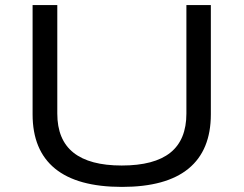

<svg xmlns="http://www.w3.org/2000/svg" viewBox="-20 -725 957 754"><path d="M459 9Q284 9 196 -63Q108 -135 108 -276V-705H205V-279Q205 -176 268.5 -125.5Q332 -75 458 -75Q586 -75 649 -125.5Q712 -176 712 -279V-705H808V-276Q808 -135 720.5 -63Q633 9 459 9Z"/></svg>

Font: Nunito Sans 10pt Expanded
Style: Regular
Weight: 400
Width: 7
Designer: Vernon Adams
Foundry: Vernon Adams
Version: Version 3.101;gftools[0.9.27]